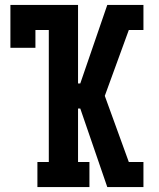

<svg xmlns="http://www.w3.org/2000/svg" viewBox="-20 -755 640 775"><path d="M131 0V-101H177V-634H123V-562H22V-735H295V-418H304L413 -735H559V-634H500L403 -368L500 -101H559V0H413L304 -317H295V-101H341V0Z"/></svg>

Font: Iosevka Etoile
Style: Bold
Weight: 700
Designer: Belleve Invis
Foundry: Belleve Invis
Version: Version 28.1.0; ttfautohint (v1.8.4)